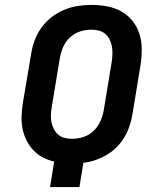

<svg xmlns="http://www.w3.org/2000/svg" viewBox="-20 -763 640 783"><path d="M184 0 201 -104Q176 -110 154 -121.5Q132 -133 115.5 -151Q99 -169 88 -191Q77 -213 72 -238Q67 -263 68 -289.5Q69 -316 73 -342L107 -543Q111 -570 121 -597.5Q131 -625 148.5 -649.5Q166 -674 189.5 -692.5Q213 -711 240.5 -722.5Q268 -734 296.5 -738.5Q325 -743 353 -743Q386 -743 417.5 -737Q449 -731 475.5 -716Q502 -701 521 -677Q540 -653 549 -623.5Q558 -594 558 -561.5Q558 -529 553 -497L520 -296Q516 -272 508 -248.5Q500 -225 487 -203Q474 -181 455.5 -162.5Q437 -144 414.5 -131Q392 -118 368.5 -110Q345 -102 320 -99L304 0ZM274 -197Q297 -197 320.5 -204.5Q344 -212 361.5 -229Q379 -246 389 -268Q399 -290 403 -313L436 -513Q438 -529 438.5 -544.5Q439 -560 436 -575Q433 -590 426.5 -603Q420 -616 408.5 -625.5Q397 -635 382 -638.5Q367 -642 352 -642Q329 -642 306 -634.5Q283 -627 265 -610Q247 -593 237.5 -571Q228 -549 224 -526L191 -326Q188 -310 187.5 -294.5Q187 -279 190 -264Q193 -249 200 -236Q207 -223 218 -213.5Q229 -204 244 -200.5Q259 -197 274 -197Z"/></svg>

Font: Iosevka Aile
Style: Bold Italic
Weight: 700
Italic angle: -9°
Designer: Belleve Invis
Foundry: Belleve Invis
Version: Version 28.0.1; ttfautohint (v1.8.4)